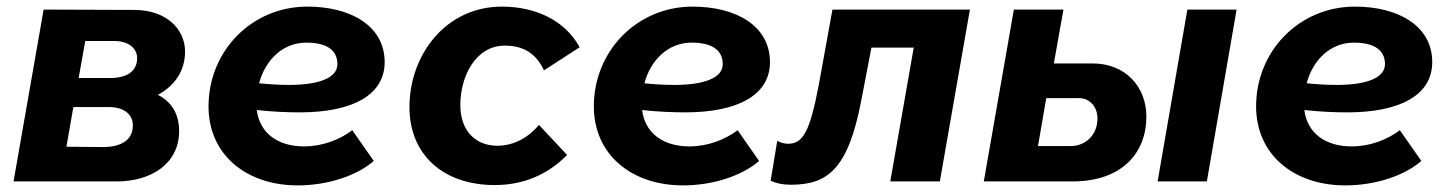

<svg xmlns="http://www.w3.org/2000/svg" viewBox="-20 -549 4393 581"><path d="M21 0H334C436 0 522 -53 522 -152C522 -204 500 -240 458 -262C511 -291 540 -337 540 -393C540 -462 482 -519 386 -519L112 -520ZM181 -105 202 -225H310C356 -225 382 -202 382 -170C382 -122 342 -104 291 -104ZM218 -313 238 -425H325C369 -425 395 -403 395 -373C395 -334 365 -313 314 -313Z M881 12C973 12 1061 -18 1111 -62L1046 -155C1009 -127 957 -106 900 -106C822 -106 766 -145 757 -216C803 -211 847 -209 888 -209C1044 -209 1144 -260 1144 -361C1144 -471 1041 -529 910 -529C742 -529 611 -395 611 -227C611 -82 724 12 881 12ZM764 -297C783 -368 836 -420 907 -420C966 -420 1001 -399 1001 -355C1001 -310 937 -292 855 -292C825 -292 793 -294 764 -297Z M1477 11C1563 11 1637 -20 1696 -80L1611 -171C1580 -134 1536 -108 1485 -108C1420 -108 1373 -152 1373 -231C1373 -318 1419 -411 1508 -411C1567 -411 1604 -384 1626 -336L1734 -406C1689 -489 1598 -529 1499 -529C1328 -529 1219 -382 1219 -225C1219 -81 1321 11 1477 11Z M2047 12C2139 12 2227 -18 2277 -62L2212 -155C2175 -127 2123 -106 2066 -106C1988 -106 1932 -145 1923 -216C1969 -211 2013 -209 2054 -209C2210 -209 2310 -260 2310 -361C2310 -471 2207 -529 2076 -529C1908 -529 1777 -395 1777 -227C1777 -82 1890 12 2047 12ZM1930 -297C1949 -368 2002 -420 2073 -420C2132 -420 2167 -399 2167 -355C2167 -310 2103 -292 2021 -292C1991 -292 1959 -294 1930 -297Z M2373 10C2484 10 2547 -36 2587 -249L2617 -405H2745L2674 0H2824L2915 -520H2499L2458 -294C2431 -151 2410 -114 2365 -114C2353 -114 2340 -118 2332 -123L2312 -2C2330 6 2348 10 2373 10Z M2957 0H3225C3377 0 3449 -88 3449 -196C3449 -287 3385 -357 3287 -357H3169L3198 -520H3048ZM3483 0H3632L3722 -520H3573ZM3121 -107 3146 -252H3245C3278 -252 3301 -226 3301 -190C3301 -141 3265 -107 3220 -107Z M4051 12C4143 12 4231 -18 4281 -62L4216 -155C4179 -127 4127 -106 4070 -106C3992 -106 3936 -145 3927 -216C3973 -211 4017 -209 4058 -209C4214 -209 4314 -260 4314 -361C4314 -471 4211 -529 4080 -529C3912 -529 3781 -395 3781 -227C3781 -82 3894 12 4051 12ZM3934 -297C3953 -368 4006 -420 4077 -420C4136 -420 4171 -399 4171 -355C4171 -310 4107 -292 4025 -292C3995 -292 3963 -294 3934 -297Z"/></svg>

Font: Fixel Display
Style: Bold Italic
Weight: 700
Italic angle: -10°
Designer: AlfaBravo + MacPaw
Foundry: Kyrylo Tkachov, Marchela Mozhyna, Serhii Makarenko, Maria Weinstein, Zakhar Kryvoshyya
Version: Version 1.210;Glyphs 3.2 (3217)